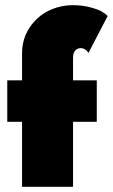

<svg xmlns="http://www.w3.org/2000/svg" viewBox="-20 -720 435 740"><path d="M8 -410.5H65V-513.5Q65 -569.5 93.5 -612.8Q122 -656 166.2 -678Q210.5 -700 261 -700Q298.5 -700 329.2 -691.5Q360 -683 373.2 -675Q386.5 -667 395 -658.5L321 -516Q309 -534.5 291 -534.5Q279 -534.5 270.2 -525.5Q261.5 -516.5 261.5 -497.5V-410.5H353V-250.5H261.5V0H65V-250.5H8Z"/></svg>

Font: League Spartan Black
Style: Regular
Weight: 900
Foundry: The League of Moveable Type
Version: Version 2.002